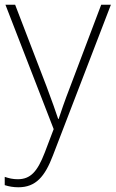

<svg xmlns="http://www.w3.org/2000/svg" viewBox="-23 -550 489 812"><path d="M0 -530 204 -4 166 96C135 176 106 208 52 208C31 208 15 204 -3 198V233C16 239 34 242 55 242C128 242 167 197 201 107L446 -530H405L273 -181C250 -122 235 -77 225 -47H223C213 -78 197 -122 174 -184L41 -530Z"/></svg>

Font: Noto Sans Cherokee ExtraLight
Style: Regular
Weight: 200
Designer: Monotype Design Team
Foundry: Monotype Imaging Inc.
Version: Version 2.001